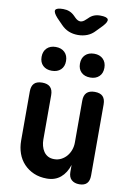

<svg xmlns="http://www.w3.org/2000/svg" viewBox="-108 -1090 817 1168"><g transform="rotate(10 300.0 -506.5)"><path d="M396 -494Q396 -527 412.5 -543.5Q429 -560 462 -560Q496 -560 512 -543.5Q528 -527 528 -494V-55Q528 -22 512.5 -6Q497 10 466 10Q436 10 418 -6Q400 -22 400 -55V-98Q384 -47 350 -18.5Q316 10 266 10Q220 10 184.5 -5.5Q149 -21 123.5 -48Q98 -75 85 -111.5Q72 -148 72 -191V-494Q72 -527 88 -543.5Q104 -560 138 -560Q171 -560 187.5 -543.5Q204 -527 204 -494V-219Q204 -200 209 -181Q214 -162 224 -147Q234 -132 250 -123Q266 -114 289 -114Q313 -114 333 -124.5Q353 -135 367 -152Q381 -169 388.5 -190.5Q396 -212 396 -235ZM419 -641Q384 -641 363.5 -660.5Q343 -680 343 -714Q343 -748 363.5 -768Q384 -788 419 -788Q453 -788 473.5 -768Q494 -748 494 -714Q494 -680 473.5 -660.5Q453 -641 419 -641ZM181 -641Q147 -641 126.5 -660.5Q106 -680 106 -714Q106 -748 126.5 -768Q147 -788 181 -788Q216 -788 236.5 -768Q257 -748 257 -714Q257 -680 236.5 -660.5Q216 -641 181 -641ZM186 -1023Q207 -1023 224.5 -1016Q242 -1009 257 -994L267 -984Q284 -967 300 -967Q316 -967 333 -984L343 -993Q358 -1009 375.5 -1016Q393 -1023 414 -1023Q456 -1023 462.5 -1008.5Q469 -994 440 -963L405 -927Q384 -904 357.5 -893.5Q331 -883 300 -883Q269 -883 243 -893.5Q217 -904 195 -927L160 -963Q132 -994 138 -1008.5Q144 -1023 186 -1023Z"/></g></svg>

Font: Maple Mono
Style: Bold
Weight: 700
Monospace: yes
Designer: subframe7536
Version: Version 7.200